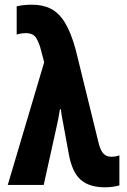

<svg xmlns="http://www.w3.org/2000/svg" viewBox="-20 -787 540 817"><path d="M426 10Q360 10 323.5 -22Q287 -54 273 -130L249 -261Q246 -278 243.5 -290.5Q241 -303 239 -322H235Q232 -305 229.5 -290Q227 -275 224 -262L166 0H13L168 -522L153 -579Q147 -603 134.5 -624.5Q122 -646 90 -646Q71 -646 51 -640V-760Q78 -767 116 -767Q163 -767 197 -749.5Q231 -732 256.5 -690.5Q282 -649 302 -576L401 -173Q409 -144 421.5 -132Q434 -120 453 -120Q473 -120 488 -126V2Q459 10 426 10Z"/></svg>

Font: Noto Sans Mono ExtraCondensed Black
Style: Regular
Weight: 900
Width: 2
Designer: Monotype Design Team
Foundry: Monotype Imaging Inc.
Version: Version 2.014